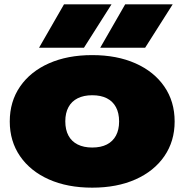

<svg xmlns="http://www.w3.org/2000/svg" viewBox="-20 -847 850 885"><path d="M405 18Q291 18 205.5 -20Q120 -58 72.5 -127Q25 -196 25 -287Q25 -379 72.5 -448Q120 -517 205.5 -555Q291 -593 405 -593Q519 -593 604.5 -555Q690 -517 737.5 -448Q785 -379 785 -287Q785 -196 737.5 -127Q690 -58 604.5 -20Q519 18 405 18ZM405 -167Q445 -167 472.5 -181Q500 -195 514.5 -222Q529 -249 529 -287Q529 -326 514.5 -353Q500 -380 472.5 -394Q445 -408 405 -408Q366 -408 338 -394Q310 -380 295.5 -353Q281 -326 281 -288Q281 -249 295.5 -222Q310 -195 338 -181Q366 -167 405 -167ZM275 -827H494L367 -627H160ZM557 -827H776L649 -627H442Z"/></svg>

Font: Unbounded Black
Style: Regular
Weight: 900
Designer: Luke Prowse, Jean-Baptiste Morizot, Fátima Lázaro, Florian Runge
Foundry: NaN
Version: Version 1.701;gftools[0.9.28.dev5+ged2979d]